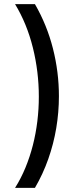

<svg xmlns="http://www.w3.org/2000/svg" viewBox="-20 -811 385 932"><path d="M149.6 100.9H53.1Q82.1 54.9 103.6 2.7Q125.1 -49.6 139.6 -106.3Q154.1 -163.1 161.3 -222.5Q168.5 -281.9 168.5 -342Q168.5 -462.6 139.6 -579.4Q110.6 -696.3 53.1 -790.9H149.6Q208.1 -689.6 237 -575.4Q266 -461.1 266 -344Q266 -266.4 253.1 -189.4Q240.2 -112.4 214.4 -39.3Q188.7 33.8 149.6 100.9Z"/></svg>

Font: Geologica-Sharp
Style: Regular
Weight: 100
Designer: Sindre Bremnes, Frode Helland
Foundry: Monokrom Skriftforlag AS
Version: Version 1.010;gftools[0.9.28]